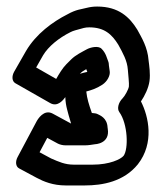

<svg xmlns="http://www.w3.org/2000/svg" viewBox="-20 -793 498 589"><path d="M310 -402C308.7 -432 285.2 -439.7 281.2 -442.1C275.3 -445.6 269.3 -445.6 261.8 -446.4C252.4 -473.3 247.1 -490.1 244.7 -512.3C260.4 -516.5 276 -521.3 294.3 -533.4C309.5 -543.6 318.5 -561.7 316.6 -574.1C315.4 -581.8 314.4 -588.8 313.9 -593.7V-595.3C313.9 -598.4 313.1 -601.9 312.2 -604.1C307.9 -614 305.6 -629.5 291.5 -643.5C281.4 -653.7 256.8 -647.6 246.2 -641.7C232.4 -634 212 -624.4 198.3 -610.7L183.3 -595.7C172 -584.3 161.1 -566.2 152.4 -550.9L90.9 -586L112.2 -623.4C128.4 -650.6 160.6 -676.7 196 -694.3C205.6 -699.2 211.8 -700.2 236.9 -707.2C241.7 -708.4 247.4 -709.1 253.7 -709.1C300 -709.1 322.9 -688.1 342.8 -656C357 -630 370.3 -607 372.2 -579C373.1 -565.3 376.6 -536.3 375.4 -527.7C374.1 -518.4 362.8 -498.1 356.3 -491.7C342.4 -477.8 338.9 -459 345.8 -449.5C372.5 -412.7 374.5 -335.8 359.1 -315C350.4 -304.5 316.4 -287.9 264.3 -287.9H206.3C179.2 -287.9 160.7 -296.6 136.8 -306.9L101.4 -325.9L124.9 -370.1L157.7 -352.4C164.1 -349.2 172.8 -347.1 181.7 -347.1L239.7 -347.1C253 -347.1 263.2 -349.5 270.4 -350.4C270.4 -350.4 318.4 -351.3 310.5 -398.3ZM225.1 -566.7C231.4 -573 234.8 -575.3 244.6 -580.9C245.2 -579.4 246.6 -575.9 247.8 -572.4C241.4 -570.8 232.1 -569.1 225.1 -566.7ZM180.4 -495.1C180.7 -480.8 183.2 -467.3 185.9 -457.1C187.4 -451.4 192.5 -431.5 198.1 -413.9L141.6 -444.5C114.8 -458.9 95.9 -427.5 91.9 -420L33.9 -311C26.8 -297.7 27.8 -282.3 38.5 -276.5L92.5 -247.5C114 -236 142.7 -224.1 181.7 -224.1L239.7 -224.1C295.5 -224.1 360 -236.1 402.9 -289C454 -354.3 436.1 -435.5 412.4 -481.9C424.1 -499.4 435.6 -522.6 438.6 -544.3C441.6 -566.7 437.8 -591.7 435.8 -607.7C432.8 -648.1 414.9 -676.9 401.2 -702C377.6 -740.3 344 -772.9 278.3 -772.9C267.2 -772.9 257.4 -771.8 245 -768.7C229.4 -764.3 214.8 -764.7 186.6 -748.9C141.7 -726.2 90.6 -689 59.8 -636.6L23.6 -573.3C15.5 -559.1 16.6 -543.7 27.1 -537.7L134.1 -476.7C157.5 -463.4 175.2 -487.9 180.4 -495.1Z"/></svg>

Font: Tape
Style: Regular
Weight: 500
Foundry: Cannot Into Space Fonts
Version: Version 0.97